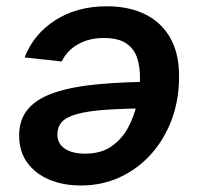

<svg xmlns="http://www.w3.org/2000/svg" viewBox="-20 -567 613 598"><path d="M313 -547.4Q383.3 -547.4 434.6 -521.2Q485.8 -495.1 512.7 -444.6Q539.6 -394 537.6 -320.3Q536.6 -251 513.4 -190.7Q490.2 -130.4 449 -85.2Q407.7 -40 352.5 -14.6Q297.4 10.7 232.4 10.7Q176.3 10.7 132.8 -7.8Q89.4 -26.4 64.5 -61Q39.6 -95.7 39.6 -144.5Q39.6 -194.8 67.4 -227.5Q95.2 -260.3 150.6 -278.8Q206.1 -297.4 288.1 -304.9Q370.1 -312.5 478.5 -312.5L464.4 -229.5Q372.1 -229.5 312.5 -225.3Q252.9 -221.2 219.2 -211.7Q185.5 -202.1 172.1 -186.5Q158.7 -170.9 158.7 -147.9Q158.7 -120.1 181.6 -104.2Q204.6 -88.4 245.1 -88.4Q294.4 -88.4 327.1 -111.1Q359.9 -133.8 379.2 -169.9Q398.4 -206.1 407 -246.6Q415.5 -287.1 416 -323.2Q416.5 -358.4 407 -387Q397.5 -415.5 372.8 -432.1Q348.1 -448.7 303.7 -448.7Q257.3 -448.7 222.7 -429Q188 -409.2 172.4 -375.5L56.6 -388.2Q84.5 -460.4 151.9 -503.9Q219.2 -547.4 313 -547.4Z"/></svg>

Font: Inter 20pt SemiBold
Style: Italic
Weight: 600
Italic angle: -9.3988°
Version: Version 4.001;git-66647c0bb